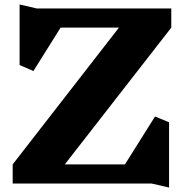

<svg xmlns="http://www.w3.org/2000/svg" viewBox="-20 -824 830 862"><path d="M541 -86 676 -301 739 -275V18L661 0H37V-86L514 -700H252L130 -505L68 -532V-804L145 -786H749V-700L271 -86Z"/></svg>

Font: Inknut Antiqua ExtraBold
Style: Regular
Weight: 800
Designer: Claus Eggers Sørensen
Foundry: Claus Eggers Sørensen
Version: Version 1.003; ttfautohint (v1.8.2) -l 8 -r 50 -G 200 -x 14 